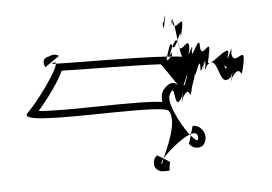

<svg xmlns="http://www.w3.org/2000/svg" viewBox="-39 -740 729 514"><g transform="rotate(-5 326.0 -483.5)"><path d="M454 -500 468 -532C467 -530 467 -528 466 -525C465 -523 465 -522 465 -521C463 -517 462 -513 458 -502C457 -501 455 -501 454 -500ZM455 -343C459 -339 464 -331 478 -331C500 -331 501 -355 501 -359C500 -376 486 -391 469 -390L463 -369C474 -372 481 -370 481 -358C482 -345 473 -351 462 -365ZM62 -466C90 -498 120 -540 133 -568C189 -566 319 -566 398 -562C399 -561 404 -556 404 -555L442 -499C424 -525 401 -494 400 -493C392 -481 393 -471 394 -461C327 -471 134 -458 62 -466ZM90 -581 129 -608C117 -616 107 -611 103 -609C103 -609 77 -607 90 -581ZM415 -657 422 -691C418 -685 418 -681 418 -679C415 -669 410 -675 415 -657ZM567 -544 574 -539C572 -536 571 -535 571 -534C569 -539 568 -541 567 -544ZM384 -310ZM357 -298C356 -285 370 -276 379 -276H397L399 -293C399 -294 400 -296 401 -299L384 -310C381 -303 379 -298 379 -296C375 -296 377 -302 384 -310L367 -320C363 -315 357 -311 357 -298ZM444 -661C446 -650 447 -637 449 -623C468 -669 451 -597 463 -650C472 -692 454 -658 444 -661ZM439 -674C439 -665 441 -662 444 -661C443 -669 441 -675 440 -678C440 -677 439 -676 439 -674ZM437 -674C430 -650 436 -668 440 -679V-678C443 -689 442 -686 440 -679C439 -680 438 -679 437 -674ZM33 -464C-15 -423 385 -460 409 -436C429 -407 397 -340 384 -310C399 -328 436 -359 459 -368C435 -399 402 -464 417 -482C435 -514 421 -428 446 -468C459 -508 437 -428 450 -468C476 -510 465 -441 477 -496C482 -510 483 -513 483 -513C484 -515 484 -517 485 -519C486 -524 487 -527 488 -530C487 -524 487 -521 495 -542C513 -584 494 -506 511 -549C523 -589 501 -509 513 -549C527 -589 507 -508 521 -548C524 -550 526 -552 528 -553C525 -553 524 -555 526 -562C527 -564 536 -596 526 -564V-562C526 -562 526 -565 529 -577C541 -630 508 -560 507 -600C509 -640 479 -556 485 -592C496 -631 471 -550 483 -589C495 -629 466 -554 478 -594C482 -635 460 -591 452 -601C453 -592 455 -583 457 -577C451 -578 442 -579 430 -580C431 -590 431 -597 426 -583C426 -582 425 -581 425 -580H430V-579C428 -579 426 -579 424 -577C424 -578 425 -579 425 -580C428 -592 433 -609 426 -586C420 -573 426 -592 434 -607C436 -603 439 -601 448 -620C449 -618 450 -616 450 -612C450 -606 451 -603 452 -601C451 -608 450 -615 449 -623V-622C449 -621 448 -621 448 -620C445 -626 439 -618 434 -607C431 -613 430 -623 421 -593C419 -588 418 -584 417 -581C420 -581 423 -580 425 -580C425 -579 424 -577 424 -576C419 -572 413 -565 417 -581C332 -587 164 -586 119 -588C119 -592 117 -593 110 -590C105 -589 109 -588 119 -588C118 -570 64 -495 33 -464ZM533 -555C555 -557 550 -481 583 -512C597 -552 573 -472 587 -512C616 -552 607 -486 619 -544C631 -600 594 -534 589 -574C597 -614 571 -534 580 -572C589 -601 550 -563 533 -555ZM528 -553C530 -554 532 -555 533 -555C531 -554 529 -553 528 -553ZM483 -513C483 -511 476 -490 483 -513ZM459 -368 462 -365 463 -369C462 -369 460 -368 459 -368Z"/></g></svg>

Font: CiSf CamouflageKit II
Style: Outline
Weight: 400
Version: Version 1